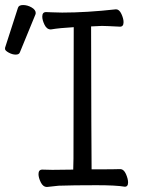

<svg xmlns="http://www.w3.org/2000/svg" viewBox="-80 -737 600 763"><path d="M107 6Q91 6 82 -12.5Q73 -31 73 -45Q73 -63 88 -63L128 -62L211 -63L212 -107L213 -629Q158 -626 122 -620Q106 -620 97 -638.5Q88 -657 88 -671Q88 -689 103 -689Q110 -689 128.5 -688Q147 -687 167 -687Q264 -687 381 -700Q394 -700 402.5 -681.5Q411 -663 411 -649Q411 -631 397 -631Q340 -634 325 -634L282 -632Q283 -152 284 -64Q384 -64 397 -65Q412 -65 420.5 -45.5Q429 -26 429 -12Q429 5 416 5Q381 -1 304 -1Q209 -1 153 1ZM-1 -529Q-4 -520 -17.5 -520Q-31 -520 -45.5 -528Q-60 -536 -60 -542.5Q-60 -549 -59 -550L-9 -705Q-6 -717 11.5 -717Q29 -717 45.5 -707.5Q62 -698 62 -685Q62 -682 61 -680Z"/></svg>

Font: LXGW WenKai Mono TC
Style: Regular
Weight: 400
Designer: LXGW / Fontworks Inc.
Foundry: LXGW / Fontworks Inc.
Version: Version 1.330